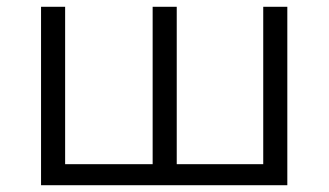

<svg xmlns="http://www.w3.org/2000/svg" viewBox="-20 -546 969 566"><path d="M101 0H827V-526H756V-62H501V-526H430V-62H172V-526H101Z"/></svg>

Font: Malon Grotesk
Style: Regular
Weight: 400
Designer: Julieta Ulanovsky
Foundry: Julieta Ulanovsky
Version: Version 7.200